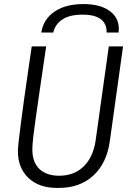

<svg xmlns="http://www.w3.org/2000/svg" viewBox="-20 -914 640 944"><path d="M261 10Q171 10 119.5 -39.5Q68 -89 68 -170Q68 -185 72 -221.5Q76 -258 83 -310.5Q90 -363 98.5 -426Q107 -489 117 -555.5Q127 -622 136 -686H207Q187 -552 174.5 -464.5Q162 -377 154.5 -325Q147 -273 144 -245.5Q141 -218 140 -204Q139 -190 139 -180Q139 -116 174 -83Q209 -50 271 -50Q344 -50 391 -95.5Q438 -141 450 -222L515 -686H585L520 -220Q505 -112 439 -51Q373 10 269 10ZM183 -754Q193 -819 247.5 -856.5Q302 -894 390 -894Q477 -894 524 -856.5Q571 -819 563 -754H504Q506 -795 477 -818.5Q448 -842 385 -842Q323 -842 287 -818.5Q251 -795 242 -754Z"/></svg>

Font: Chivo Mono Medium ExtraLight
Style: Italic
Weight: 250
Italic angle: -8.05°
Monospace: yes
Version: Version 1.008